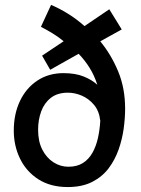

<svg xmlns="http://www.w3.org/2000/svg" viewBox="-20 -752 569 776"><path d="M253.5 4Q184.6 4 135.7 -27Q86.9 -58 61.3 -110.1Q35.7 -162.3 35.7 -224.2Q35.7 -291.3 60.7 -343.8Q85.8 -396.4 131.1 -426.4Q176.4 -456.4 236.5 -456.4Q284.9 -456.4 318.6 -442.7Q352.3 -428.9 373.3 -409.4Q361.7 -446.4 342.3 -477.5Q322.9 -508.7 297.8 -534.6L182.9 -470L150.1 -527L237.3 -585.3Q214.5 -604 190.5 -618.4Q166.5 -632.8 145.4 -643.6L186.4 -732.2Q218.3 -718.9 253.5 -697.3Q288.6 -675.8 321.6 -646.6L421.7 -714.5L472 -633L385.2 -585Q428.9 -532 457.3 -464.1Q485.7 -396.1 485.7 -312.7Q485.7 -275.7 480 -232.9Q474.2 -190.1 459.6 -148.3Q445 -106.4 419.2 -72Q393.3 -37.7 352.6 -16.8Q311.9 4 253.5 4ZM256.3 -78.1Q291.4 -78.1 315 -93.1Q338.6 -108.1 353.4 -134.1Q368.1 -160 375.7 -193.5Q383.2 -227 385.3 -264Q380.8 -303.9 359.6 -328.7Q338.5 -353.6 310.4 -365.5Q282.4 -377.4 254.6 -377.4Q212.1 -377.4 185.5 -356.5Q158.8 -335.6 146.4 -301.5Q134 -267.5 134 -227.4Q134 -180.2 151.1 -147Q168.2 -113.7 196.3 -95.9Q224.3 -78.1 256.3 -78.1Z"/></svg>

Font: Kreon Light
Style: Regular
Weight: 300
Designer: Julia Petretta
Foundry: Julia Petretta and Eli Heuer
Version: Version 2.002